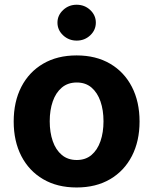

<svg xmlns="http://www.w3.org/2000/svg" viewBox="-20 -789 654 819"><path d="M306.8 10.7Q224.1 10.7 163.9 -24.7Q103.7 -60 71 -123.4Q38.4 -186.8 38.4 -270.6Q38.4 -355.1 71 -418.5Q103.7 -481.9 163.9 -517.2Q224.1 -552.6 306.8 -552.6Q389.6 -552.6 449.8 -517.2Q509.9 -481.9 542.6 -418.5Q575.3 -355.1 575.3 -270.6Q575.3 -186.8 542.6 -123.4Q509.9 -60 449.8 -24.7Q389.6 10.7 306.8 10.7ZM307.5 -106.5Q345.2 -106.5 370.4 -128Q395.6 -149.5 408.6 -186.8Q421.5 -224.1 421.5 -271.7Q421.5 -319.2 408.6 -356.5Q395.6 -393.8 370.4 -415.5Q345.2 -437.1 307.5 -437.1Q269.5 -437.1 243.8 -415.5Q218 -393.8 205.1 -356.5Q192.1 -319.2 192.1 -271.7Q192.1 -224.1 205.1 -186.8Q218 -149.5 243.8 -128Q269.5 -106.5 307.5 -106.5ZM307.2 -615.8Q273.4 -615.8 249.3 -638.3Q225.1 -660.9 225.1 -692.5Q225.1 -723.7 249.3 -746.3Q273.4 -768.8 306.8 -768.8Q340.9 -768.8 364.9 -746.3Q388.8 -723.7 388.8 -692.5Q388.8 -660.9 364.9 -638.3Q340.9 -615.8 307.2 -615.8Z"/></svg>

Font: InterMG
Style: Bold
Weight: 700
Designer: Rasmus Andersson
Foundry: rsms
Version: Version 3.019;December 26, 2023;FontCreator 15.0.0.2955 64-b